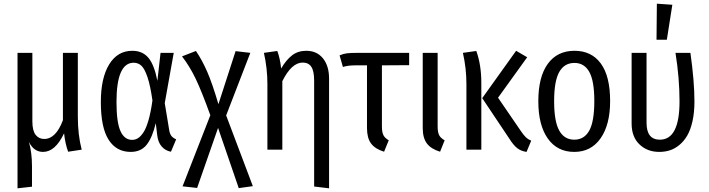

<svg xmlns="http://www.w3.org/2000/svg" viewBox="-20 -813 3850 1043"><path d="M423.8 0 350.1 11.2Q334 -33.2 328.1 -88.9Q280.3 12.2 213.9 12.2Q163.6 12.2 137.2 -42Q153.8 15.6 153.8 90.8V201.2L75.2 210V-525.9H155.8V-153.8Q155.8 -103.5 173.3 -80.8Q190.9 -58.1 220.2 -58.1Q283.7 -58.1 321.8 -160.2V-525.9H402.8V-179.2Q402.8 -80.6 423.8 0Z M698.7 -537.1Q753.4 -537.1 785.4 -500Q817.4 -462.9 835 -374L852.1 -525.9H923.8L875 -252.9L898.9 -107.9Q901.9 -86.9 910.6 -75.2Q919.4 -63.5 937 -56.2L908.7 11.2Q878.9 5.9 858.6 -16.8Q838.4 -39.6 834 -79.1L826.2 -144Q807.6 -65.9 776.9 -26.9Q746.1 12.2 689.9 12.2Q612.3 12.2 570.1 -53.7Q527.8 -119.6 527.8 -258.8Q527.8 -389.2 573 -463.1Q618.2 -537.1 698.7 -537.1ZM706.1 -472.2Q612.8 -472.2 612.8 -258.8Q612.8 -148.9 634.3 -101.1Q655.8 -53.2 697.8 -53.2Q714.8 -53.2 729.5 -62.3Q744.1 -71.3 759 -93.5Q773.9 -115.7 786.6 -159.7Q799.3 -203.6 808.1 -267.1Q796.9 -346.7 781.7 -392.3Q766.6 -438 749 -455.1Q731.4 -472.2 706.1 -472.2Z M1208.5 -186 1353.5 198.2 1276.9 209 1164.6 -118.2 1050.8 208 971.7 199.2 1122.6 -187Q1074.2 -320.8 1042 -387.2Q1009.8 -453.6 968.8 -506.8L1044.4 -536.1Q1077.6 -487.3 1105.5 -423.6Q1133.3 -359.9 1166.5 -247.1L1259.8 -535.2L1339.8 -525.9Z M1643.6 -537.1Q1701.2 -537.1 1734.4 -496.1Q1767.6 -455.1 1767.6 -386.2V210L1686.5 200.2V-375Q1686.5 -427.2 1671.1 -450.2Q1655.8 -473.1 1624.5 -473.1Q1564 -473.1 1513.7 -372.1V0H1432.6V-356.9Q1432.6 -441.9 1413.6 -525.9L1486.3 -536.1Q1501 -498.5 1507.3 -440.9Q1534.7 -487.8 1566.7 -512.5Q1598.6 -537.1 1643.6 -537.1Z M2202.6 -459 2054.7 -458V-126Q2054.7 -94.2 2063 -78.4Q2071.3 -62.5 2091.8 -50.8L2066.4 11.2Q2017.6 -3.9 1995.6 -33.7Q1973.6 -63.5 1973.6 -117.2V-458H1909.7Q1869.6 -458 1842.8 -449.2L1824.7 -512.2Q1844.7 -521 1864.3 -523.4Q1883.8 -525.9 1925.8 -525.9H2202.6Z M2357.4 -525.9V-126Q2357.4 -94.2 2365.7 -78.4Q2374 -62.5 2395.5 -50.8L2370.6 11.2Q2321.3 -3.9 2298.8 -33.9Q2276.4 -64 2276.4 -117.2V-525.9Z M2843.8 -502 2685.5 -282.2 2809.6 -101.1Q2824.2 -79.1 2836.9 -67.1Q2849.6 -55.2 2865.7 -48.8L2840.3 12.2Q2810.1 7.8 2789.3 -8.5Q2768.6 -24.9 2746.6 -60.1L2599.6 -279.8L2783.7 -537.1ZM2567.4 -536.1Q2594.7 -461.4 2594.7 -361.8V0H2513.7V-356.9Q2513.7 -441.9 2494.6 -525.9Z M3100.6 -537.1Q3193.4 -537.1 3243.9 -468Q3294.4 -398.9 3294.4 -264.2Q3294.4 -135.7 3242.7 -61.8Q3190.9 12.2 3099.6 12.2Q3007.3 12.2 2955.8 -60.5Q2904.3 -133.3 2904.3 -263.2Q2904.3 -395.5 2955.8 -466.3Q3007.3 -537.1 3100.6 -537.1ZM3100.6 -471.2Q3045.9 -471.2 3018.1 -422.1Q2990.2 -373 2990.2 -263.2Q2990.2 -153.8 3017.8 -104Q3045.4 -54.2 3099.6 -54.2Q3153.8 -54.2 3181.2 -103.8Q3208.5 -153.3 3208.5 -264.2Q3208.5 -373.5 3181.2 -422.4Q3153.8 -471.2 3100.6 -471.2Z M3548.3 -793 3632.3 -787.1 3602.5 -597.2H3546.4ZM3730.5 -525.9Q3752.4 -371.1 3752.4 -261.2Q3752.4 -202.1 3741.9 -155Q3731.4 -107.9 3713.6 -77.1Q3695.8 -46.4 3671.1 -25.9Q3646.5 -5.4 3619.4 3.4Q3592.3 12.2 3561.5 12.2Q3496.1 12.2 3453.6 -28.8Q3411.1 -69.8 3411.1 -142.1V-525.9H3492.2V-146Q3492.2 -54.2 3564.5 -54.2Q3671.4 -54.2 3671.4 -262.2Q3671.4 -389.2 3649.4 -525.9Z"/></svg>

Font: Fira Sans Compressed Book
Style: Regular
Weight: 350
Width: 1
Designer: Carrois Corporate & Edenspiekermann AG
Foundry: Carrois Corporate GbR & Edenspiekermann AG
Version: Version 4.203;PS 004.203;hotconv 1.0.88;makeotf.lib2.5.64775